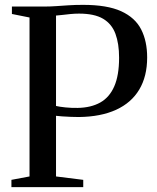

<svg xmlns="http://www.w3.org/2000/svg" viewBox="-20 -770 646 790"><path d="M101.5 -44V-698L29 -712.5V-743H158Q187 -743 211.2 -744.8Q235.5 -746.5 261.8 -748.2Q288 -750 322 -750Q421 -750 478.5 -723.8Q536 -697.5 560.8 -649Q585.5 -600.5 585.5 -533.5Q585.5 -456 553 -401.5Q520.5 -347 457.5 -318.2Q394.5 -289.5 304.5 -288.5Q291 -288.5 271.5 -289.2Q252 -290 234.8 -291.2Q217.5 -292.5 210.5 -293.5V-44L322.5 -30V0H27V-30ZM210.5 -334Q225 -330.5 249.8 -328Q274.5 -325.5 300 -326Q354.5 -327 392.5 -348.2Q430.5 -369.5 450.2 -414.8Q470 -460 470 -532.5Q470 -590.5 455 -631Q440 -671.5 404.2 -692.8Q368.5 -714 305 -714Q287.5 -714 269.5 -712.2Q251.5 -710.5 236.2 -708.5Q221 -706.5 210.5 -706Z"/></svg>

Font: Merriweather 96pt
Style: Regular
Weight: 400
Version: Version 2.100